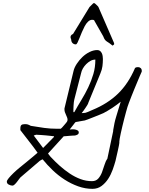

<svg xmlns="http://www.w3.org/2000/svg" viewBox="-20 -1199 944 1220"><path d="M252 -185.5Q251 -185.5 250.5 -186Q250 -186.5 250 -186.5L248 -185.5Q246.1 -184.6 240.2 -181.6Q234.4 -178.7 232.4 -176.8Q225.6 -170.9 208 -155.8Q190.4 -140.6 170.9 -124Q151.4 -107.4 133.8 -92.3Q116.2 -77.1 109.4 -71.3Q107.4 -69.3 101.6 -61.5Q95.7 -53.7 88.4 -43.9Q81.1 -34.2 73.2 -26.9Q65.4 -19.5 59.6 -19.5Q48.8 -19.5 36.1 -25.9Q23.4 -32.2 23.4 -44.9Q23.4 -52.7 35.6 -67.4Q47.9 -82 65.9 -99.6Q84 -117.2 106.9 -135.7Q129.9 -154.3 151.4 -171.9Q172.9 -189.5 190.9 -204.6Q209 -219.7 218.8 -228.5Q190.4 -268.6 164.6 -300.8Q138.7 -333 109.4 -372.1V-382.8Q109.4 -399.4 116.2 -404.8Q123 -410.2 138.7 -410.2Q149.4 -410.2 156.2 -408.2Q163.1 -406.2 175.8 -399.4Q222.7 -391.6 261.2 -386.2Q299.8 -380.9 341.8 -380.9H366.2Q369.1 -382.8 374.5 -388.7Q379.9 -394.5 385.7 -401.4Q391.6 -408.2 397 -414.6Q402.3 -420.9 404.3 -423.8Q409.2 -429.7 409.2 -438.5Q409.2 -445.3 406.2 -453.1Q403.3 -460.9 399.4 -469.2Q395.5 -477.5 392.6 -485.8Q389.6 -494.1 389.6 -502.9V-509.8L447.3 -748Q452.1 -769.5 467.8 -793.5Q483.4 -817.4 503.9 -836.9Q524.4 -856.4 549.3 -868.7Q574.2 -880.9 597.7 -880.9Q609.4 -880.9 616.2 -875Q623 -869.1 627 -860.8Q630.9 -852.5 632.3 -842.8Q633.8 -833 633.8 -824.2Q633.8 -800.8 630.9 -778.3Q627.9 -755.9 618.2 -733.4L542 -547.9Q540 -540 534.7 -531.2Q529.3 -522.5 522.9 -513.2Q516.6 -503.9 510.3 -495.1Q503.9 -486.3 499 -480.5H506.8Q523.4 -480.5 537.1 -487.3Q550.8 -494.1 566.4 -500Q664.1 -540 730 -604Q795.9 -668 837.9 -766.6Q841.8 -770.5 847.2 -771.5Q852.5 -772.5 857.4 -772.5Q867.2 -772.5 874 -766.1Q880.9 -759.8 880.9 -750Q880.9 -749 880.9 -746.1Q880.9 -743.2 879.9 -742.2Q876 -734.4 868.7 -716.8Q861.3 -699.2 852.1 -677.2Q842.8 -655.3 833 -631.3Q823.2 -607.4 814.5 -585.4Q805.7 -563.5 799.3 -545.9Q793 -528.3 790 -519.5Q786.1 -506.8 780.8 -487.3Q775.4 -467.8 769.5 -444.8Q763.7 -421.9 757.8 -397.5Q752 -373 747.6 -353Q743.2 -333 740.7 -318.4Q738.3 -303.7 738.3 -299.8V-291Q738.3 -288.1 735.4 -273.4Q732.4 -258.8 728.5 -240.7Q724.6 -222.7 720.2 -204.6Q715.8 -186.5 713.9 -176.8Q707 -151.4 695.8 -120.1Q684.6 -88.9 667 -62Q649.4 -35.2 625 -17.1Q600.6 1 567.4 1Q521.5 1 476.6 -15.1Q431.6 -31.2 390.6 -57.6Q349.6 -84 314.5 -117.7Q279.3 -151.4 252 -185.5ZM285.2 -223.6Q285.2 -223.6 287.6 -220.2Q290 -216.8 293.9 -211.9Q297.9 -207 301.8 -202.1Q305.7 -197.3 308.6 -195.3Q332 -169.9 361.3 -144Q390.6 -118.2 423.3 -96.2Q456.1 -74.2 491.7 -61Q527.3 -47.9 564.5 -47.9Q589.8 -47.9 604.5 -64.5Q619.1 -81.1 627.9 -104Q636.7 -127 644 -151.4Q651.4 -175.8 662.1 -190.4L699.2 -366.2V-372.1Q703.1 -396.5 707.5 -417Q711.9 -437.5 718.3 -458Q724.6 -478.5 731.4 -501.5Q738.3 -524.4 747.1 -552.7Q736.3 -543.9 721.7 -533.2Q707 -522.5 692.4 -512.7Q677.7 -502.9 663.1 -494.6Q648.4 -486.3 637.7 -480.5Q627.9 -475.6 608.9 -468.3Q589.8 -460.9 570.8 -453.1Q551.8 -445.3 537.1 -439.9Q522.5 -434.6 518.6 -433.6L460.9 -423.8Q460.9 -423.8 457 -419.9Q453.1 -416 452.1 -414.1Q450.2 -412.1 446.3 -406.2Q442.4 -400.4 437.5 -395Q432.6 -389.6 428.7 -383.8Q424.8 -377.9 422.9 -376Q425.8 -376 435.1 -377Q444.3 -377.9 454.6 -376.5Q464.8 -375 472.7 -370.6Q480.5 -366.2 480.5 -357.4Q480.5 -347.7 471.7 -343.3Q462.9 -338.9 456.1 -337.9Q452.1 -337.9 442.4 -337.4Q432.6 -336.9 420.9 -335.9Q409.2 -335 399.4 -334Q389.6 -333 384.8 -333ZM253.9 -258.8 323.2 -329.1V-333Q312.5 -334 298.8 -335.9Q285.2 -337.9 269.5 -338.9Q253.9 -339.8 238.8 -341.3Q223.6 -342.8 211.9 -342.8H209Q207 -341.8 201.7 -340.3Q196.3 -338.9 194.3 -337.9ZM585.9 -820.3Q569.3 -820.3 554.7 -812Q540 -803.7 527.8 -791.5Q515.6 -779.3 506.8 -764.2Q498 -749 495.1 -733.4L452.1 -566.4Q450.2 -560.5 449.2 -549.8Q448.2 -539.1 447.3 -526.9Q446.3 -514.6 446.3 -503.4Q446.3 -492.2 446.3 -486.3H452.1Q473.6 -525.4 497.6 -564.5Q521.5 -603.5 541 -644.5Q560.5 -685.5 573.2 -728.5Q585.9 -771.5 585.9 -820.3ZM565.4 -1073.2Q551.8 -1073.2 539.6 -1061.5Q527.3 -1049.8 518.1 -1032.2Q508.8 -1014.6 500.5 -995.1Q492.2 -975.6 485.4 -958Q478.5 -940.4 472.7 -928.7Q466.8 -917 461.9 -917Q449.2 -917 440.9 -925.3Q432.6 -933.6 432.6 -947.3Q432.6 -948.2 430.7 -952.1Q428.7 -956.1 428.2 -961.4Q427.7 -966.8 430.7 -972.7Q433.6 -978.5 444.3 -983.4L548.8 -1154.3Q549.8 -1155.3 553.2 -1158.7Q556.6 -1162.1 560.5 -1166Q564.5 -1169.9 567.9 -1173.3Q571.3 -1176.8 573.2 -1178.7H578.1H581.1Q584 -1176.8 587.9 -1172.9Q591.8 -1168.9 595.7 -1165.5Q599.6 -1162.1 602.5 -1158.7Q605.5 -1155.3 605.5 -1154.3L705.1 -924.8V-921.9V-917Q704.1 -916 700.7 -913.1Q697.3 -910.2 695.3 -909.2Q682.6 -919.9 674.3 -925.3Q666 -930.7 659.2 -935.1Q652.3 -939.5 647 -946.3Q641.6 -953.1 635.7 -968.8L581.1 -1064.5Q579.1 -1071.3 574.7 -1072.3Q570.3 -1073.2 565.4 -1073.2Z"/></svg>

Font: Cedarville Cursive
Style: Regular
Weight: 400
Designer: Kimberly Geswein
Foundry: Kimberly Geswein
Version: Version 1.001 2010